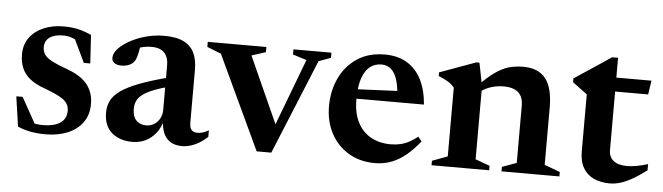

<svg xmlns="http://www.w3.org/2000/svg" viewBox="-40 -664 2816 816"><g transform="rotate(5 1368.0 -256.0)"><path d="M208 -451.5Q243.5 -451.5 270.2 -445.5Q297 -439.5 328 -425.5L335.5 -304.5H308L249.5 -427L288 -385Q268.5 -399 250 -406Q231.5 -413 211 -413Q173.5 -413 153 -398.2Q132.5 -383.5 132.5 -357Q132.5 -337 142.8 -323.5Q153 -310 175.8 -298.2Q198.5 -286.5 235 -273.5Q262.5 -264 284.5 -251.2Q306.5 -238.5 321.8 -221.5Q337 -204.5 345.2 -182.5Q353.5 -160.5 353.5 -132.5Q353.5 -85.5 329.5 -53.2Q305.5 -21 264.8 -4.5Q224 12 172.5 12Q137.5 12 108 6.5Q78.5 1 53 -10.5L34.5 -138H61.5L134.5 -7L72.5 -46Q90 -38 104.8 -33.5Q119.5 -29 132.8 -27.5Q146 -26 159 -26Q203.5 -26 230.5 -43.2Q257.5 -60.5 257.5 -96Q257.5 -112.5 250 -124.8Q242.5 -137 228.2 -146.5Q214 -156 193.5 -165Q173 -174 147 -183.5Q112.5 -196 89.2 -214.2Q66 -232.5 54.5 -258Q43 -283.5 43 -317.5Q43 -360.5 65.2 -390.2Q87.5 -420 125.2 -435.8Q163 -451.5 208 -451.5Z M686.5 -277.5 690.5 -238.5Q642.5 -226.5 612.2 -214.2Q582 -202 565.5 -189Q549 -176 542.8 -161.2Q536.5 -146.5 536.5 -128.5Q536.5 -95 553 -79Q569.5 -63 594.5 -63Q613.5 -63 628.8 -72.5Q644 -82 652.8 -98.2Q661.5 -114.5 661.5 -134.5V-326.5Q661.5 -359 644 -378.2Q626.5 -397.5 588 -397.5Q572.5 -397.5 555 -394Q537.5 -390.5 523 -384L543 -413.5Q540.5 -389.5 537 -372.2Q533.5 -355 529.5 -343.8Q525.5 -332.5 519.5 -326.5Q512 -317.5 498 -312.2Q484 -307 469 -307Q449 -307 438 -314.8Q427 -322.5 427 -336.5Q427 -356 445.2 -375.8Q463.5 -395.5 494 -412.2Q524.5 -429 562 -439Q599.5 -449 638.5 -449Q692 -449 723.2 -432.8Q754.5 -416.5 767.8 -387Q781 -357.5 781 -317V-90.5Q781 -77 784.8 -68Q788.5 -59 796.2 -54.8Q804 -50.5 815 -50.5Q826 -50.5 838 -54.2Q850 -58 862.5 -65.5V-37.5Q837 -13.5 809 -1Q781 11.5 755.5 11.5Q724.5 11.5 704.5 -1Q684.5 -13.5 675 -36.2Q665.5 -59 665 -90L669 -92.5Q660.5 -59 642 -35.8Q623.5 -12.5 598.2 -0.2Q573 12 542.5 12Q488.5 12 454.5 -17Q420.5 -46 420.5 -102.5Q420.5 -130.5 431.8 -153.5Q443 -176.5 471.8 -197Q500.5 -217.5 552.8 -237.2Q605 -257 686.5 -277.5Z M1301 -398.5 1135 6H1072.5L885 -394L825 -418V-439.5H1075V-417.5L1015 -398L1156 -85L1130 -83.5L1249.5 -399L1190.5 -417.5V-439.5H1352.5V-417.5Z M1580 -451.5Q1635 -451.5 1674.2 -428Q1713.5 -404.5 1736 -360.5Q1758.5 -316.5 1763.5 -254H1449L1449.5 -293L1703.5 -304.5L1647.5 -279.5Q1645 -321.5 1636 -350Q1627 -378.5 1610.5 -393.2Q1594 -408 1569 -408Q1541.5 -408 1520.5 -392Q1499.5 -376 1487.5 -341.2Q1475.5 -306.5 1475.5 -250Q1475.5 -193 1495.5 -153.8Q1515.5 -114.5 1552 -94Q1588.5 -73.5 1637 -73.5Q1658.5 -73.5 1677.5 -77.8Q1696.5 -82 1715 -91.8Q1733.5 -101.5 1751.5 -116L1767 -97Q1739.5 -62.5 1710.2 -38Q1681 -13.5 1648 -0.8Q1615 12 1577 12Q1513 12 1464.5 -17Q1416 -46 1389 -96.8Q1362 -147.5 1362 -212.5Q1362 -277.5 1387.5 -332Q1413 -386.5 1461.8 -419Q1510.5 -451.5 1580 -451.5Z M2002.5 -352.5V-41.5L2064 -19V0H1818V-19L1883.5 -43.5V-336.5Q1873.5 -349.5 1858 -359.5Q1842.5 -369.5 1815.5 -380.5V-396L1969.5 -452H1983ZM2116.5 -19 2178 -41.5V-286Q2178 -310.5 2168.8 -327.2Q2159.5 -344 2141 -352.2Q2122.5 -360.5 2095 -360.5Q2062 -360.5 2034 -350Q2006 -339.5 1991 -324L1972.5 -342Q2003.5 -375.5 2029 -396.8Q2054.5 -418 2077 -429.8Q2099.5 -441.5 2122.2 -446.2Q2145 -451 2169.5 -451Q2234.5 -451 2265.8 -411.5Q2297 -372 2297 -288.5V-43.5L2363.5 -19V0H2116.5Z M2568 -130.5Q2568 -100.5 2588.2 -84.8Q2608.5 -69 2646 -69Q2664.5 -69 2686.5 -73Q2708.5 -77 2734.5 -85V-58.5Q2700.5 -33 2672.8 -17.5Q2645 -2 2622.2 4.5Q2599.5 11 2579.5 11Q2541 11 2511.5 -2.2Q2482 -15.5 2465.5 -43.5Q2449 -71.5 2449 -114.5V-357.5L2386.5 -404V-420Q2398.5 -428.5 2413.5 -438.2Q2428.5 -448 2445 -458.8Q2461.5 -469.5 2478.2 -480.8Q2495 -492 2511.5 -503Q2528 -514 2542.5 -524H2568V-426ZM2520.5 -380V-439.5H2718L2709 -380Z"/></g></svg>

Font: Newsreader 24pt SemiBold
Style: Regular
Weight: 600
Designer: Hugues Gentile
Foundry: Production Type
Version: Version 1.003